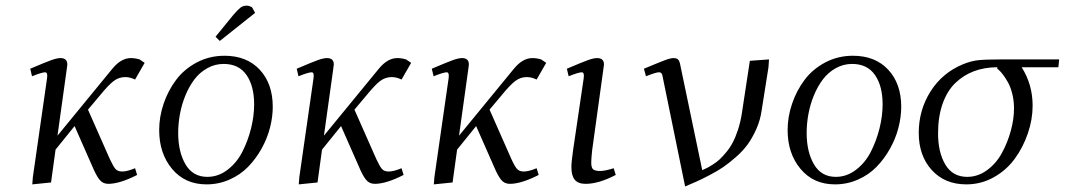

<svg xmlns="http://www.w3.org/2000/svg" viewBox="-20 -651 3799 685"><path d="M87.9 -405.8Q142.6 -429.2 163.1 -436.5Q183.6 -443.8 195.8 -443.8Q220.2 -443.8 220.2 -420.9Q220.2 -419.4 219.7 -416.7Q219.2 -414.1 218.8 -409.4Q218.3 -404.8 217.8 -401.9L185.1 -167L380.9 -405.8Q412.1 -443.8 446.8 -443.8Q461.9 -443.8 478 -439L496.1 -426.8L461.9 -367.2Q443.8 -376 426.8 -376Q404.3 -376 385.7 -362.1Q367.2 -348.1 336.9 -311L293.9 -259.8L372.1 -83Q384.3 -56.6 392.3 -47.9Q400.4 -39.1 416 -39.1Q433.6 -39.1 461.9 -50.8L469.2 -26.9Q407.2 4.9 366.2 4.9Q346.7 4.9 334.7 -10.3Q322.8 -25.4 309.1 -58.1L246.1 -201.2L178.2 -117.2L162.1 0L95.2 6.8L97.2 -19L147.9 -372.1Q150.9 -393.1 141.1 -393.1Q129.9 -393.1 94.2 -378.9Z M547.9 -187Q547.9 -233.9 563.5 -280.3Q579.1 -326.7 607.7 -365.2Q636.2 -403.8 681.6 -428Q727.1 -452.1 780.8 -452.1Q860.4 -452.1 906.7 -402.3Q953.1 -352.5 953.1 -270Q953.1 -233.4 943.1 -194.8Q933.1 -156.2 912.8 -120.1Q892.6 -84 865 -55.7Q837.4 -27.3 798.8 -10.3Q760.3 6.8 716.8 6.8Q640.1 6.8 594 -48.3Q547.9 -103.5 547.9 -187ZM615.7 -176.8Q615.7 -109.4 641.8 -64.7Q668 -20 719.7 -20Q758.8 -20 791.7 -45.2Q824.7 -70.3 844.7 -109.6Q864.7 -148.9 875.7 -193.1Q886.7 -237.3 886.7 -278.8Q886.7 -344.2 859.4 -383.5Q832 -422.9 777.8 -422.9Q746.6 -422.9 719.5 -407.7Q692.4 -392.6 673.6 -367.7Q654.8 -342.8 641.6 -310.8Q628.4 -278.8 622.1 -244.6Q615.7 -210.4 615.7 -176.8ZM749 -520 812 -597.2Q828.6 -616.7 837.9 -623.8Q847.2 -630.9 860.8 -630.9Q865.2 -630.9 869.9 -629.2Q874.5 -627.4 877.4 -626L879.9 -624L890.1 -605L764.2 -504.9Z M1038.6 -405.8Q1093.3 -429.2 1113.8 -436.5Q1134.3 -443.8 1146.5 -443.8Q1170.9 -443.8 1170.9 -420.9Q1170.9 -419.4 1170.4 -416.7Q1169.9 -414.1 1169.4 -409.4Q1168.9 -404.8 1168.5 -401.9L1135.7 -167L1331.5 -405.8Q1362.8 -443.8 1397.5 -443.8Q1412.6 -443.8 1428.7 -439L1446.8 -426.8L1412.6 -367.2Q1394.5 -376 1377.4 -376Q1355 -376 1336.4 -362.1Q1317.9 -348.1 1287.6 -311L1244.6 -259.8L1322.8 -83Q1335 -56.6 1343 -47.9Q1351.1 -39.1 1366.7 -39.1Q1384.3 -39.1 1412.6 -50.8L1419.9 -26.9Q1357.9 4.9 1316.9 4.9Q1297.4 4.9 1285.4 -10.3Q1273.4 -25.4 1259.8 -58.1L1196.8 -201.2L1128.9 -117.2L1112.8 0L1045.9 6.8L1047.9 -19L1098.6 -372.1Q1101.6 -393.1 1091.8 -393.1Q1080.6 -393.1 1044.9 -378.9Z M1520.5 -405.8Q1575.2 -429.2 1595.7 -436.5Q1616.2 -443.8 1628.4 -443.8Q1652.8 -443.8 1652.8 -420.9Q1652.8 -419.4 1652.3 -416.7Q1651.9 -414.1 1651.4 -409.4Q1650.9 -404.8 1650.4 -401.9L1617.7 -167L1813.5 -405.8Q1844.7 -443.8 1879.4 -443.8Q1894.5 -443.8 1910.6 -439L1928.7 -426.8L1894.5 -367.2Q1876.5 -376 1859.4 -376Q1836.9 -376 1818.4 -362.1Q1799.8 -348.1 1769.5 -311L1726.6 -259.8L1804.7 -83Q1816.9 -56.6 1825 -47.9Q1833 -39.1 1848.6 -39.1Q1866.2 -39.1 1894.5 -50.8L1901.9 -26.9Q1839.8 4.9 1798.8 4.9Q1779.3 4.9 1767.3 -10.3Q1755.4 -25.4 1741.7 -58.1L1678.7 -201.2L1610.8 -117.2L1594.7 0L1527.8 6.8L1529.8 -19L1580.6 -372.1Q1583.5 -393.1 1573.7 -393.1Q1562.5 -393.1 1526.9 -378.9Z M2002.4 -405.8Q2057.1 -429.2 2077.6 -436.5Q2098.1 -443.8 2110.4 -443.8Q2134.8 -443.8 2134.8 -420.9Q2134.8 -419.4 2134.3 -416.7Q2133.8 -414.1 2133.3 -409.4Q2132.8 -404.8 2132.3 -401.9L2092.8 -116.2Q2089.4 -85.9 2089.4 -70.8Q2089.4 -53.2 2095.9 -47.1Q2102.5 -41 2120.6 -41Q2139.2 -41 2169.4 -50.8L2176.8 -26.9Q2116.2 4.9 2069.3 4.9Q2042.5 4.9 2030.5 -9.8Q2018.6 -24.4 2018.6 -54.2Q2018.6 -72.8 2024.4 -113.8L2062.5 -372.1Q2065.4 -393.1 2055.7 -393.1Q2044.4 -393.1 2008.8 -378.9Z M2277.3 -405.8Q2332 -428.7 2352.3 -436.3Q2372.6 -443.8 2383.3 -443.8Q2396.5 -443.8 2401.4 -436Q2406.2 -428.2 2408.7 -411.1L2485.4 -43.9Q2495.6 -48.3 2502.4 -51.8Q2509.3 -55.2 2523.2 -64Q2537.1 -72.8 2547.4 -82.3Q2557.6 -91.8 2571 -107.9Q2584.5 -124 2594.2 -142.6Q2604 -161.1 2612.8 -187.7Q2621.6 -214.4 2626.5 -245.1L2655.3 -434.1L2723.6 -439L2721.7 -411.1L2697.3 -256.8Q2692.4 -222.2 2678.5 -190.9Q2664.6 -159.7 2647.7 -136.2Q2630.9 -112.8 2605.5 -90.6Q2580.1 -68.4 2559.6 -54.4Q2539.1 -40.5 2510 -25.4Q2481 -10.3 2464.8 -3.2Q2448.7 3.9 2424.3 14.2L2345.2 -372.1Q2343.3 -385.3 2340.1 -389.2Q2336.9 -393.1 2330.6 -393.1Q2320.3 -393.1 2284.7 -378.9Z M2790 -187Q2790 -233.9 2805.7 -280.3Q2821.3 -326.7 2849.9 -365.2Q2878.4 -403.8 2923.8 -428Q2969.2 -452.1 3022.9 -452.1Q3102.5 -452.1 3148.9 -402.3Q3195.3 -352.5 3195.3 -270Q3195.3 -233.4 3185.3 -194.8Q3175.3 -156.2 3155 -120.1Q3134.8 -84 3107.2 -55.7Q3079.6 -27.3 3041 -10.3Q3002.4 6.8 2959 6.8Q2882.3 6.8 2836.2 -48.3Q2790 -103.5 2790 -187ZM2857.9 -176.8Q2857.9 -109.4 2884 -64.7Q2910.2 -20 2961.9 -20Q3001 -20 3033.9 -45.2Q3066.9 -70.3 3086.9 -109.6Q3106.9 -148.9 3117.9 -193.1Q3128.9 -237.3 3128.9 -278.8Q3128.9 -344.2 3101.6 -383.5Q3074.2 -422.9 3020 -422.9Q2988.8 -422.9 2961.7 -407.7Q2934.6 -392.6 2915.8 -367.7Q2897 -342.8 2883.8 -310.8Q2870.6 -278.8 2864.3 -244.6Q2857.9 -210.4 2857.9 -176.8Z M3257.8 -176.8Q3257.8 -258.3 3300 -325Q3342.3 -391.6 3416 -421.9Q3444.8 -433.6 3470.7 -436.3Q3496.6 -439 3549.8 -439H3758.8L3755.9 -411.1H3625Q3664.1 -349.6 3664.1 -273.9Q3664.1 -225.1 3647.2 -175.5Q3630.4 -126 3600.8 -85.2Q3571.3 -44.4 3525.9 -18.8Q3480.5 6.8 3427.7 6.8Q3350.6 6.8 3304.2 -44.4Q3257.8 -95.7 3257.8 -176.8ZM3326.7 -174.8Q3326.7 -107.4 3352.8 -63.7Q3378.9 -20 3430.7 -20Q3468.8 -20 3501.5 -43.9Q3534.2 -67.9 3554.4 -105Q3574.7 -142.1 3586.2 -184.1Q3597.7 -226.1 3597.7 -264.2Q3597.7 -291.5 3591.6 -315.9Q3585.4 -340.3 3576.7 -356.2Q3567.9 -372.1 3559.1 -383.8Q3550.3 -395.5 3544.4 -400.4L3538.1 -405.8V-411.1Q3493.2 -411.1 3455.6 -397.2Q3418 -383.3 3388.7 -355.2Q3359.4 -327.1 3343 -281Q3326.7 -234.9 3326.7 -174.8Z"/></svg>

Font: Dehuti
Style: Italic
Weight: 400
Version: Version 1.2